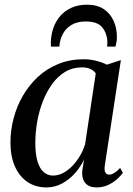

<svg xmlns="http://www.w3.org/2000/svg" viewBox="-20 -788 568 818"><path d="M426.5 -83Q423.5 -61 429.2 -52.5Q435 -44 445.5 -44Q455 -44 466.8 -51Q478.5 -58 492 -72.5L503.5 -51.5Q496.5 -41.5 481 -26.8Q465.5 -12 442.5 -0.8Q419.5 10.5 391 10.5Q359 10.5 343.2 -8.5Q327.5 -27.5 330.5 -61.5L338 -108Q323.5 -77.5 299.8 -50.5Q276 -23.5 245 -6.5Q214 10.5 178 10.5Q131.5 10.5 97 -12.8Q62.5 -36 43.5 -79Q24.5 -122 24.5 -181.5Q24.5 -232 37.8 -283Q51 -334 77 -379.2Q103 -424.5 140.8 -459.8Q178.5 -495 227.8 -515.2Q277 -535.5 336.5 -535.5Q363.5 -535.5 389 -529.2Q414.5 -523 435.5 -512.5L495 -532ZM388 -475.5Q380 -487 365.2 -494Q350.5 -501 330 -501Q289.5 -501 257.5 -481.8Q225.5 -462.5 201.8 -429.5Q178 -396.5 162 -354.8Q146 -313 138.2 -267.8Q130.5 -222.5 130.5 -179Q130.5 -130.5 140 -99.8Q149.5 -69 166.5 -54.5Q183.5 -40 205.5 -40Q227.5 -40 248 -50.5Q268.5 -61 286.8 -79.5Q305 -98 319.5 -122Q334 -146 342.5 -173ZM197 -589.5Q197 -594 196.8 -598Q196.5 -602 196.5 -608.5Q197.5 -640.5 207.5 -669.2Q217.5 -698 237 -720.2Q256.5 -742.5 285 -755.2Q313.5 -768 351 -768Q394 -768 422 -749.2Q450 -730.5 464 -699.2Q478 -668 478 -631Q478 -617 476 -607.2Q474 -597.5 472 -589.5H436Q436.5 -593 437 -598Q437.5 -603 437.5 -612.5Q435.5 -647 415.2 -671.8Q395 -696.5 345 -696.5Q308.5 -696.5 284 -681.5Q259.5 -666.5 247 -642Q234.5 -617.5 233 -589.5Z"/></svg>

Font: Merriweather 96pt
Style: Italic
Weight: 400
Italic angle: -7.8°
Version: Version 2.101